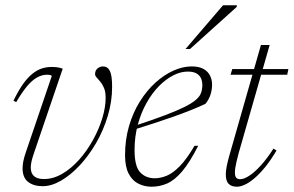

<svg xmlns="http://www.w3.org/2000/svg" viewBox="-20 -697 1112 727"><path d="M404.5 -368Q404.5 -312.5 388 -257.8Q371.5 -203 343.8 -155.2Q316 -107.5 281.8 -70.8Q247.5 -34 211.2 -13Q175 8 141.5 8Q107.5 8 86.5 -8.2Q65.5 -24.5 65.5 -59.5Q65.5 -84.5 77 -118L176 -409Q174.5 -412 170 -413Q165.5 -414 157 -414Q138.5 -414 119.2 -403Q100 -392 81 -368.8Q62 -345.5 41.5 -310.5L31 -315.5Q49.5 -354 67.2 -378.8Q85 -403.5 102.8 -417.8Q120.5 -432 138.5 -437.8Q156.5 -443.5 175.5 -443.5Q183.5 -443.5 191.5 -442.8Q199.5 -442 206.5 -440.2Q213.5 -438.5 217.5 -437L106.5 -111Q101.5 -96 99 -84.2Q96.5 -72.5 96.5 -63Q96.5 -40.5 109.2 -29.8Q122 -19 146 -19Q181.5 -19 215.8 -39Q250 -59 279.8 -92.5Q309.5 -126 332 -166.8Q354.5 -207.5 367.2 -249Q380 -290.5 380 -326.5Q380 -349 374 -363.5Q368 -378 360 -387.5Q352 -397 346 -403.5Q340 -410 340 -416.5Q340 -430 349.2 -437.8Q358.5 -445.5 370 -445.5Q387.5 -445.5 396 -428.5Q404.5 -411.5 404.5 -368Z M690.5 -426Q664 -426 635.8 -411.5Q607.5 -397 581.5 -370.5Q555.5 -344 534.8 -307Q514 -270 501.8 -225Q489.5 -180 489.5 -129Q489.5 -67 510.8 -44.5Q532 -22 566 -22Q587.5 -22 611 -31.5Q634.5 -41 660.8 -67.8Q687 -94.5 716.5 -145H730.5Q698.5 -82 669.8 -48.2Q641 -14.5 612.8 -2.2Q584.5 10 554 10Q526.5 10 503.5 -1.8Q480.5 -13.5 467 -39.8Q453.5 -66 453.5 -109.5Q453.5 -168 468.5 -219.5Q483.5 -271 509.5 -312.5Q535.5 -354 568.2 -383.8Q601 -413.5 636.5 -429.5Q672 -445.5 706 -445.5Q733 -445.5 750 -436.2Q767 -427 775 -411.2Q783 -395.5 783 -377Q783 -357 777 -338.5Q771 -320 758 -304Q733 -292 702.2 -279.8Q671.5 -267.5 636.8 -255.2Q602 -243 564.8 -230.8Q527.5 -218.5 490 -207L491 -221Q560 -243.5 605.8 -261Q651.5 -278.5 679 -292.2Q706.5 -306 720.5 -318Q734.5 -330 739.5 -341Q744.5 -352 745.5 -364Q747.5 -381 743.2 -395Q739 -409 726.5 -417.5Q714 -426 690.5 -426ZM682.5 -511.5 824.5 -677H877L876 -670.5L699.5 -511.5Z M853 -414 859.5 -435.5H1072L1067.5 -414ZM883.5 -116.5Q879 -99.5 875.8 -85.8Q872.5 -72 871 -61.8Q869.5 -51.5 869.5 -44Q869.5 -29.5 874.5 -24Q879.5 -18.5 889.5 -18.5Q904 -18.5 924.5 -32Q945 -45.5 968.5 -71.5Q992 -97.5 1015.5 -134.5L1027 -127Q1005 -90 983.8 -64Q962.5 -38 943.2 -21.8Q924 -5.5 907.2 2.2Q890.5 10 877 10Q856.5 10 845.8 -0.8Q835 -11.5 835 -36.5Q835 -49 838 -65.2Q841 -81.5 847 -103L968 -526.5H1001Z"/></svg>

Font: Newsreader 24pt ExtraLight
Style: Italic
Weight: 250
Italic angle: -17°
Designer: Hugues Gentile
Foundry: Production Type
Version: Version 1.003